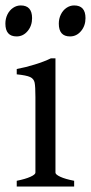

<svg xmlns="http://www.w3.org/2000/svg" viewBox="-27 -682 333 702"><path d="M34.2 -21Q65.9 -27.3 84.2 -35.6Q102.5 -43.9 102.5 -50.8V-327.1Q102.5 -365.7 99.6 -379.9Q96.7 -394 83 -400.4Q69.3 -406.7 34.2 -410.2V-429.7Q65.9 -435.5 100.6 -446.3Q135.3 -457 159.2 -468.8H175.8V-50.8Q175.8 -43.9 193.6 -35.6Q211.4 -27.3 244.1 -21V0H34.2ZM-7.3 -595.7Q-7.3 -613.8 0.2 -629.2Q7.8 -644.5 20.8 -653.3Q33.7 -662.1 48.8 -662.1Q90.3 -662.1 90.3 -615.7Q90.3 -587.9 74 -568.4Q57.6 -548.8 33.7 -548.8Q-7.3 -548.8 -7.3 -595.7ZM188 -595.7Q188 -613.8 195.6 -629.2Q203.1 -644.5 216.1 -653.3Q229 -662.1 244.1 -662.1Q285.6 -662.1 285.6 -615.7Q285.6 -587.9 269.3 -568.4Q252.9 -548.8 229 -548.8Q188 -548.8 188 -595.7Z"/></svg>

Font: David Libre
Style: Regular
Weight: 400
Version: Version 1.000